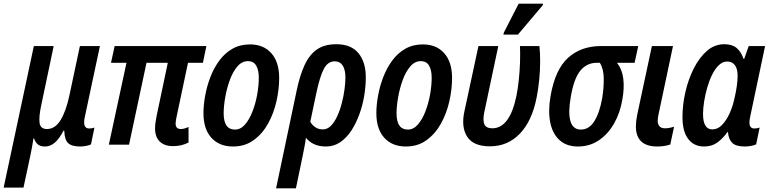

<svg xmlns="http://www.w3.org/2000/svg" viewBox="-66 -795 4240 1055"><path d="M-46 236 120 -542H229L160 -214Q147 -153 151.5 -119.5Q156 -86 192 -86Q237 -86 267 -135.5Q297 -185 315 -269L373 -542H483L400 -152Q386 -89 424 -89Q439 -89 453 -94L434 -2Q427 3 408 6.5Q389 10 376 10Q329 10 309 -8Q289 -26 287 -77H283Q260 -33 235.5 -11.5Q211 10 181 10Q156 10 142 -1.5Q128 -13 121 -35H118Q115 -13 109.5 16Q104 45 98 73L63 236Z M885 8Q838 8 812 -17Q786 -42 786 -90Q786 -105 788.5 -123Q791 -141 795 -160L856 -450H739L643 0H532L629 -450H544L564 -542H1068L1049 -450H967L904 -152Q902 -142 900.5 -133Q899 -124 899 -116Q899 -86 928 -86Q939 -86 949.5 -89.5Q960 -93 970 -97V-12Q932 8 885 8Z M1214 10Q1139 10 1095.5 -38Q1052 -86 1052 -173Q1052 -218 1061.5 -270Q1071 -322 1090 -371.5Q1109 -421 1139 -462Q1169 -503 1211 -527Q1253 -551 1308 -551Q1382 -551 1425 -502.5Q1468 -454 1468 -367Q1468 -304 1453 -238Q1438 -172 1407 -116Q1376 -60 1328 -25Q1280 10 1214 10ZM1225 -83Q1256 -83 1280 -110.5Q1304 -138 1321 -181.5Q1338 -225 1347 -274.5Q1356 -324 1356 -369Q1356 -409 1342 -434Q1328 -459 1296 -459Q1263 -459 1238 -429.5Q1213 -400 1196.5 -354.5Q1180 -309 1171.5 -260Q1163 -211 1163 -172Q1163 -83 1225 -83Z M1564 -297Q1581 -379 1607 -436Q1633 -493 1674.5 -522.5Q1716 -552 1782 -552Q1863 -552 1903.5 -503Q1944 -454 1944 -370Q1944 -322 1935.5 -270Q1927 -218 1909 -168Q1891 -118 1865 -78Q1839 -38 1804 -14Q1769 10 1725 10Q1687 10 1659.5 -3Q1632 -16 1615 -38Q1612 -14 1607 11Q1602 36 1597 62L1560 240H1451ZM1708 -84Q1733 -84 1752.5 -104Q1772 -124 1787 -156.5Q1802 -189 1812 -227.5Q1822 -266 1827 -303.5Q1832 -341 1832 -369Q1832 -412 1817 -435Q1802 -458 1773 -458Q1736 -458 1714 -417.5Q1692 -377 1672 -283L1639 -126Q1649 -108 1666.5 -96Q1684 -84 1708 -84Z M2164 10Q2089 10 2045.5 -38Q2002 -86 2002 -173Q2002 -218 2011.5 -270Q2021 -322 2040 -371.5Q2059 -421 2089 -462Q2119 -503 2161 -527Q2203 -551 2258 -551Q2332 -551 2375 -502.5Q2418 -454 2418 -367Q2418 -304 2403 -238Q2388 -172 2357 -116Q2326 -60 2278 -25Q2230 10 2164 10ZM2175 -83Q2206 -83 2230 -110.5Q2254 -138 2271 -181.5Q2288 -225 2297 -274.5Q2306 -324 2306 -369Q2306 -409 2292 -434Q2278 -459 2246 -459Q2213 -459 2188 -429.5Q2163 -400 2146.5 -354.5Q2130 -309 2121.5 -260Q2113 -211 2113 -172Q2113 -83 2175 -83Z M2626 9Q2535 9 2501 -44Q2467 -97 2486 -184L2563 -542H2672L2595 -178Q2586 -134 2595.5 -112Q2605 -90 2639 -90Q2734 -90 2771 -265Q2779 -303 2784.5 -354Q2790 -405 2791.5 -455Q2793 -505 2791 -542H2898Q2902 -507 2902 -458Q2902 -409 2897 -357.5Q2892 -306 2883 -261Q2858 -131 2791 -61Q2724 9 2626 9ZM2700 -605 2703 -617 2784 -775H2918L2916 -766L2780 -605Z M3110 10Q3047 10 3008.5 -25Q2970 -60 2957.5 -122Q2945 -184 2959 -266Q2984 -413 3055.5 -477.5Q3127 -542 3237 -542H3441L3421 -450H3324Q3353 -413 3359 -361.5Q3365 -310 3354 -250Q3342 -176 3308.5 -117Q3275 -58 3224.5 -24Q3174 10 3110 10ZM3126 -83Q3171 -83 3200 -129.5Q3229 -176 3243 -256Q3252 -311 3251.5 -363.5Q3251 -416 3230 -450H3214Q3157 -450 3121.5 -405Q3086 -360 3070 -260Q3055 -176 3068.5 -129.5Q3082 -83 3126 -83Z M3544 10Q3428 9 3428 -101Q3428 -127 3435 -163L3516 -542H3632L3553 -169Q3548 -147 3548 -133Q3548 -90 3588 -90Q3611 -90 3638 -99L3617 -1Q3585 10 3544 10Z M3803 10Q3747 10 3715.5 -31.5Q3684 -73 3684 -151Q3684 -219 3700 -289Q3716 -359 3746 -418.5Q3776 -478 3818 -515Q3860 -552 3914 -552Q3957 -552 3981.5 -531.5Q4006 -511 4020 -471H4023L4048 -542H4138L4057 -158Q4052 -136 4052 -122Q4052 -89 4079 -89Q4093 -89 4108 -94L4089 -2Q4077 4 4059 7Q4041 10 4027 10Q3977 10 3957 -10.5Q3937 -31 3934 -69H3931Q3905 -33 3875 -11.5Q3845 10 3803 10ZM3848 -84Q3878 -84 3901.5 -108.5Q3925 -133 3942 -170Q3959 -207 3968 -247Q3978 -288 3982.5 -321Q3987 -354 3987 -380Q3987 -416 3972.5 -436.5Q3958 -457 3929 -457Q3905 -457 3884 -437Q3863 -417 3847 -384.5Q3831 -352 3820 -313.5Q3809 -275 3803 -237Q3797 -199 3797 -169Q3797 -84 3848 -84Z"/></svg>

Font: Noto Sans Condensed SemiBold
Style: Italic
Weight: 600
Width: 3
Italic angle: -12°
Designer: Monotype Design Team
Foundry: Monotype Imaging Inc.
Version: Version 2.013; ttfautohint (v1.8.4.7-5d5b)